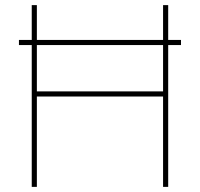

<svg xmlns="http://www.w3.org/2000/svg" viewBox="-20 -730 781 750"><path d="M54 -554V-574H687V-554ZM637 -710V0H617V-353H124V0H104V-710H124V-373H617V-710Z"/></svg>

Font: Raleway Thin Thin
Style: Regular
Weight: 250
Version: Version 4.026